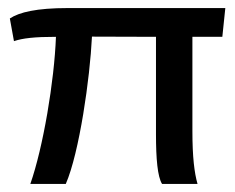

<svg xmlns="http://www.w3.org/2000/svg" viewBox="-20 -456 583 476"><path d="M55.2 0H143.1C176.8 -77.6 203.1 -262.7 208 -365.2L366.7 -364.7V-123C366.7 -62.5 370.6 -17.6 381.8 0H469.7C461.9 -27.3 457 -66.4 457 -130.9V-364.7H531.2L538.6 -436H147.5C71.3 -436 27.8 -425.8 4.4 -410.2L14.6 -354C36.1 -361.3 65.9 -364.7 118.7 -364.7C114.7 -255.4 86.9 -90.3 55.2 0Z"/></svg>

Font: Now SemiBold
Style: Regular
Weight: 600
Designer: Alfredo Marco Pradil
Foundry: Alfredo Marco Pradil
Version: Version 1.200;hotconv 1.0.109;makeotfexe 2.5.65596